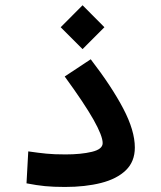

<svg xmlns="http://www.w3.org/2000/svg" viewBox="-20 -723 626 746"><path d="M232.4 3.4Q187 3.4 155 0.2Q123 -2.9 83 -10.7L89.8 -134.8Q130.4 -128.9 160.2 -126Q189.9 -123 234.4 -123Q294.9 -123 336.9 -133.1Q378.9 -143.1 378.9 -167Q378.9 -194.8 343.3 -258.1Q307.6 -321.3 231.4 -425.8L332.5 -492.7Q414.1 -386.7 459 -301Q503.9 -215.3 503.9 -149.9Q503.9 -95.2 469 -61.5Q434.1 -27.8 372.8 -12.2Q311.5 3.4 232.4 3.4ZM300.8 -532.2 215.8 -617.2 300.8 -702.6 385.7 -617.2Z"/></svg>

Font: Cascadia Mono NF SemiBold
Style: Regular
Weight: 600
Monospace: yes
Designer: Aaron Bell
Foundry: Saja Typeworks
Version: Version 2404.023; ttfautohint (v1.8.4)